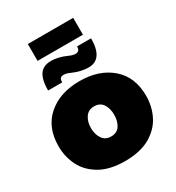

<svg xmlns="http://www.w3.org/2000/svg" viewBox="-213 -1037 1074 1173"><g transform="rotate(-30 324.0 -450.5)"><path d="M324 8Q220 8 152 -29.5Q81 -69 48 -133.5Q15 -198 15 -274Q15 -407 100.5 -481Q186 -555 324 -555Q462 -555 547.5 -481Q633 -407 633 -274Q633 -199 600.5 -134.5Q568 -70 496.5 -29.5Q427.5 8 324 8ZM416 -599Q365 -599 307 -624Q280 -637 260 -637Q230 -637 230 -607V-601H130Q130 -675.5 154.8 -712.2Q179.5 -749 236 -749Q284 -749 341 -724Q368 -711 387 -711Q418 -711 418 -743V-746H517Q517 -599 416 -599ZM485 -790H165V-909H485ZM324 -165Q366 -165 386 -195.5Q406 -226 406 -271Q406 -316 386 -346.5Q366 -377 324 -377Q284 -377 263 -346.2Q242 -315.5 242 -271Q242 -226.5 263 -195.8Q284 -165 324 -165Z"/></g></svg>

Font: Argentum Novus Black
Style: Regular
Weight: 900
Designer: Julieta Ulanovsky (font) & Cristiano Sobral (main changes)
Foundry: Julieta Ulanovsky (font) & Cristiano Sobral (main changes)
Version: Version 3.00;November 27, 2020;FontCreator 13.0.0.2655 64-bi